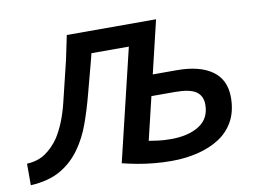

<svg xmlns="http://www.w3.org/2000/svg" viewBox="-87 -614 976 718"><g transform="rotate(-10 401.0 -255.0)"><path d="M511 11Q479 11 446 8Q413 5 383 -0.5Q353 -6 325 -13L427 -438H285L279 -414Q262 -351 246.5 -291.5Q231 -232 212.5 -181Q194 -130 166 -91Q135 -47 90 -21Q45 5 -24 9V-73Q18 -75 47 -95Q76 -115 98 -147Q130 -197 148.5 -271.5Q167 -346 187 -430L206 -521H545L497 -320Q509 -320 520.5 -320Q532 -320 543.5 -320Q555 -320 566 -320Q577 -320 588 -320Q675 -320 722.5 -286Q770 -252 770 -185Q770 -134 750 -96.5Q730 -59 694 -35.5Q658 -12 611 -0.5Q564 11 511 11ZM523 -70Q589 -70 630 -96Q671 -122 671 -175Q671 -208 647.5 -224.5Q624 -241 566 -241Q555 -241 544 -241Q533 -241 522 -241Q511 -241 500 -241Q489 -241 478 -241L439 -78Q453 -76 473 -73Q493 -70 523 -70Z"/></g></svg>

Font: Ubuntu Sans Medium
Style: Italic
Weight: 500
Italic angle: -13.5°
Designer: Dalton Maag Ltd
Foundry: Dalton Maag Ltd
Version: Version 1.006